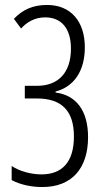

<svg xmlns="http://www.w3.org/2000/svg" viewBox="-20 -744 432 774"><path d="M322 -553C322 -657 266 -724 170 -724C114 -724 72 -706 36 -668L65 -629C88 -655 121 -674 162 -674C227 -674 266 -630 266 -548C266 -451 215 -398 129 -398H80V-347H129C228 -347 278 -298 278 -194C278 -89 229 -41 147 -41C107 -41 59 -53 27 -75V-18C63 1 107 10 151 10C270 10 335 -66 335 -191C335 -296 289 -360 204 -371V-375C280 -395 322 -460 322 -553Z"/></svg>

Font: Noto Sans Display Condensed Light
Style: Regular
Weight: 300
Width: 3
Designer: Monotype Design Team
Foundry: Monotype Imaging Inc.
Version: Version 1.900